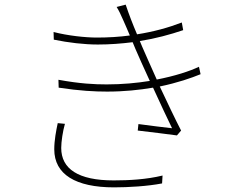

<svg xmlns="http://www.w3.org/2000/svg" viewBox="-20 -787 1040 828"><path d="M229 -256C222 -223 214 -182 214 -143C214 -35 306 21 472 21C535 21 617 16 679 4L681 -30C611 -13 536 -9 470 -9C317 -9 244 -59 244 -149C244 -176 251 -222 260 -253ZM838 -499C798 -480 734 -459 656 -444C628 -506 604 -561 593 -586L583 -610C652 -621 714 -638 770 -657L764 -690C707 -668 642 -650 571 -639C553 -681 536 -725 522 -767L483 -757C493 -741 500 -726 511 -701C520 -682 529 -659 540 -634C495 -628 447 -625 398 -625C348 -625 273 -633 211 -649L212 -616C275 -603 343 -595 402 -595C454 -595 504 -599 552 -605L564 -576C577 -545 601 -493 626 -438C570 -429 507 -423 440 -423C387 -423 325 -426 232 -443L233 -409C325 -395 389 -392 442 -392C515 -392 581 -399 640 -409C671 -341 703 -273 722 -234C688 -238 634 -244 577 -252L574 -224C634 -217 699 -209 743 -203L761 -224C737 -270 702 -344 669 -414C746 -430 806 -451 845 -467Z"/></svg>

Font: Noto Sans CJK Thin
Style: Regular
Weight: 100
Designer: Ryoko NISHIZUKA (kana & ideographs); Paul D. Hunt (Latin, Greek & Cyrillic); Wenlong ZHANG (bopomofo); Sandoll Communica
Foundry: Adobe Systems Incorporated
Version: Version 1.000;PS 1;hotconv 1.0.78;makeotf.lib2.5.61930